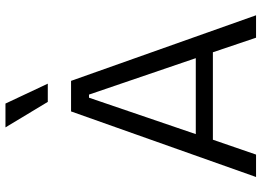

<svg xmlns="http://www.w3.org/2000/svg" viewBox="-144 -790 934 685"><g transform="rotate(-90 322.5 -447.0)"><path d="M34 0 268 -660H377L611 0H531L479 -154H167L114 0ZM317 -596 187 -215H458L328 -596ZM302 -743 211 -894H296L367 -743Z"/></g></svg>

Font: Bricolage Grotesque 12pt Light
Style: Regular
Weight: 300
Designer: Mathieu Triay
Foundry: Atelier Triay
Version: Version 1.001; ttfautohint (v1.8.4.7-5d5b);gftools[0.9.33.de